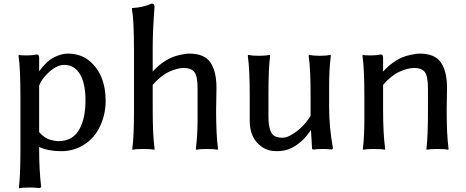

<svg xmlns="http://www.w3.org/2000/svg" viewBox="-20 -794 2506 1032"><path d="M80.1 -489.3V-498H84Q97.7 -496.1 124.5 -496.1Q151.4 -496.1 177.7 -501H178.7Q189.5 -501 190.4 -486.3V-411.1Q230.5 -465.8 270.5 -485.8Q310.5 -505.9 343.8 -505.9Q410.2 -505.9 455.6 -470.7Q501 -435.5 524.4 -379.9Q547.9 -324.2 547.9 -252.4Q547.9 -180.7 518.6 -117.2Q489.3 -53.7 433.6 -17.6Q377.9 18.6 309.1 18.6Q240.2 18.6 190.4 -3.9V9.8Q190.4 119.1 201.2 210V210.9L195.3 216.8H193.4Q161.1 213.9 139.6 213.9Q101.6 213.9 82 217.8V209Q89.8 146.5 89.8 9.8V-266.6Q89.8 -427.7 80.1 -489.3ZM190.4 -84Q220.7 -49.8 250.5 -42.5Q280.3 -35.2 293 -35.2Q375 -35.2 410.2 -105.5Q439.5 -163.1 439.5 -254.4Q439.5 -345.7 409.7 -395.5Q379.9 -445.3 324.2 -445.3Q278.3 -445.3 225.6 -388.7Q202.1 -363.3 190.4 -334Z M689.5 -742.2V-751H693.4Q748 -753.9 794.9 -774.4H796.9Q810.5 -774.4 810.5 -757.8Q800.8 -626 800.8 -543V-409.2Q865.2 -480.5 943.4 -498Q975.6 -505.9 998 -505.9Q1078.1 -505.9 1110.8 -458.5Q1143.6 -411.1 1143.6 -320.3L1141.6 -204.1Q1141.6 -69.3 1151.4 2V10.7Q1131.8 6.8 1091.8 6.8Q1056.6 6.8 1033.2 10.7V2Q1042 -66.4 1042 -160.2V-317.4Q1042 -386.7 1023.9 -407.7Q1005.9 -428.7 969.2 -428.7Q932.6 -428.7 888.7 -408.2Q844.7 -387.7 800.8 -337.9V-204.1Q800.8 -69.3 810.5 2V10.7Q791 6.8 751 6.8Q710.9 6.8 691.4 10.7V2Q700.2 -59.6 700.2 -204.1V-519.5Q700.2 -685.5 689.5 -742.2Z M1312.5 -489.3V-499Q1336.9 -494.1 1372.1 -494.1Q1407.2 -494.1 1431.6 -499V-489.3Q1422.9 -430.7 1422.9 -283.2V-168.9Q1422.9 -76.2 1460 -60.5Q1476.6 -53.7 1499 -53.7Q1521.5 -53.7 1549.8 -71.3Q1611.3 -108.4 1649.4 -171.9V-283.2Q1649.4 -419.9 1639.6 -489.3V-499Q1664.1 -494.1 1699.2 -494.1Q1733.4 -494.1 1757.8 -499V-489.3Q1749 -422.9 1749 -327.1V-217.8Q1749 -109.4 1769.5 2V3.9L1763.7 9.8H1761.7Q1745.1 6.8 1714.8 6.8Q1684.6 6.8 1667 9.8H1666Q1657.2 9.8 1657.2 2.9L1651.4 -95.7Q1608.4 -29.3 1545.9 2Q1513.7 18.6 1466.8 18.6Q1419.9 18.6 1385.7 -5.9Q1322.3 -50.8 1322.3 -144.5V-283.2Q1322.3 -419.9 1312.5 -489.3Z M1928.7 -489.3V-498H1932.6Q1946.3 -496.1 1973.6 -496.1Q2001 -496.1 2027.3 -501H2028.3Q2038.1 -501 2039.1 -486.3V-409.2Q2104.5 -481.4 2181.6 -498Q2214.8 -505.9 2236.3 -505.9Q2316.4 -505.9 2349.6 -458.5Q2382.8 -411.1 2382.8 -320.3L2380.9 -204.1Q2380.9 -69.3 2390.6 2V10.7Q2371.1 6.8 2331.1 6.8Q2292 6.8 2272.5 10.7V2Q2280.3 -59.6 2280.3 -204.1V-317.4Q2280.3 -386.7 2262.7 -407.7Q2245.1 -428.7 2208 -428.7Q2170.9 -428.7 2126.5 -408.2Q2082 -387.7 2039.1 -337.9V-204.1Q2039.1 -76.2 2049.8 2V10.7Q2030.3 6.8 1988.3 6.8Q1950.2 6.8 1930.7 10.7V2Q1938.5 -58.6 1938.5 -160.2V-266.6Q1938.5 -427.7 1928.7 -489.3Z"/></svg>

Font: GenEi LateGo v2
Style: Medium
Weight: 500
Designer: o_tamon (Modified)
Foundry: o_tamon / Adobe Systems Incorporated / FONT 910 / Philipp H. Poll
Version: Version 2.1;Original Version 1.004